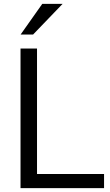

<svg xmlns="http://www.w3.org/2000/svg" viewBox="-20 -981 574 1001"><path d="M87 0V-728H173V-74H522.5V0ZM87.5 -801 200.5 -961H306.5L152.5 -801Z"/></svg>

Font: Mooli
Style: Regular
Weight: 400
Designer: Vernon Adams
Foundry: Vernon Adams
Version: Version 1.000; ttfautohint (v1.8.4.7-5d5b);gftools[0.9.33]